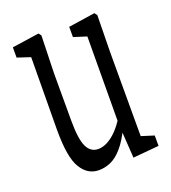

<svg xmlns="http://www.w3.org/2000/svg" viewBox="-112 -670 672 755"><g transform="rotate(-20 223.5 -293.0)"><path d="M174.8 0Q127.4 0 100.1 -45.9Q73.2 -89.8 73.2 -203.1Q73.2 -206.5 73.2 -210L75.7 -526.9L91.8 -503.4L21 -526.9V-569.8L134.3 -586.4L142.6 -575.2L138.2 -419.9V-220.7Q138.2 -142.6 153.6 -110.8Q168.9 -79.1 200.7 -79.1Q219.7 -79.1 239.7 -89.6Q259.8 -100.1 279.5 -120.4Q299.3 -140.6 317.4 -170.9L329.1 -119.1H317.4Q296.4 -75.7 272.5 -48.3Q248.5 -21 224.1 -10.5Q199.7 0 174.8 0ZM318.4 0 309.1 -140.6V-143.6L311 -509.8L256.8 -526.9V-569.8L368.2 -586.4L376.5 -575.2L374 -419.9V-69.8L426.8 -53.2V-9.8Z"/></g></svg>

Font: Scarab Serif
Style: Regular
Weight: 400
Designer: John Roberts
Foundry: Scarab
Version: 1.0